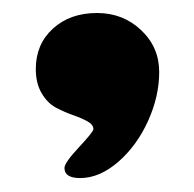

<svg xmlns="http://www.w3.org/2000/svg" viewBox="-20 -166 291 288"><path d="M76.7 85.9Q76.7 78.1 98.4 54.9Q120.1 31.7 120.1 27.8Q120.1 21 111.3 16.1Q102.5 11.2 89.8 6.8Q77.1 2.4 64.2 -4.4Q51.3 -11.2 42.5 -26.1Q33.7 -41 33.7 -62.5Q33.7 -99.6 59.3 -123Q85 -146.5 125.5 -146.5Q164.6 -146.5 191.7 -120.8Q218.8 -95.2 218.8 -58.1Q218.8 -21.5 202.1 15.4Q185.5 52.2 157.5 76.7Q129.4 101.1 100.1 101.1Q76.7 101.1 76.7 85.9Z"/></svg>

Font: Coustard
Style: Regular
Weight: 400
Foundry: vernon adams
Version: Version 1.001